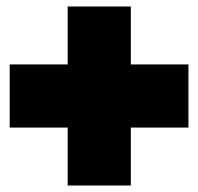

<svg xmlns="http://www.w3.org/2000/svg" viewBox="-20 -637 612 593"><path d="M384 -438H562V-243H384V-64H189V-243H10V-438H189V-617H384Z"/></svg>

Font: Dela Gothic One
Style: Regular
Weight: 400
Designer: aratakana
Foundry: aratakana
Version: Version 1.004